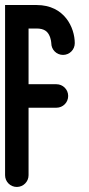

<svg xmlns="http://www.w3.org/2000/svg" viewBox="-20 -737 352 757"><path d="M124.4 -717.2H0V-46.2C0 -20.6 20.7 0.1 46.3 0.1C71.9 0.1 92.6 -20.6 92.6 -46.2V-312.3H202.5C228.1 -312.3 248.8 -333 248.8 -358.6C248.8 -384.2 228.1 -404.9 202.5 -404.9H92.6V-624.6H124.4C155.7 -624.6 166.9 -611.4 173.1 -600C181.6 -584.3 182.2 -566.8 182.2 -566.8C182.2 -541.2 202.9 -520.5 228.5 -520.5C254.1 -520.5 274.8 -541.2 274.8 -566.8C274.8 -627.3 234.8 -717.2 124.4 -717.2Z"/></svg>

Font: Cactron
Style: Regular
Weight: 400
Version: Version 1.0